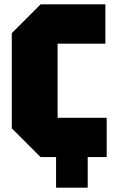

<svg xmlns="http://www.w3.org/2000/svg" viewBox="-20 -720 529 880"><path d="M34 -132V-568L166 -700H463V-520H244V-180H469V0H382V140H237V0H166Z"/></svg>

Font: Tektur SemiCondensed ExtraBold
Style: Regular
Weight: 800
Width: 4
Designer: Adam Jagosz
Foundry: Adam Jagosz
Version: Version 1.005;gftools[0.9.30]